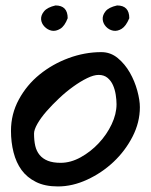

<svg xmlns="http://www.w3.org/2000/svg" viewBox="-20 -669 542 691"><path d="M19.5 -198.2Q19.5 -258.8 47.9 -311Q76.2 -363.3 122.6 -400.9Q168.9 -438.5 227.1 -460Q285.2 -481.4 344.7 -481.4Q377.9 -481.4 403.8 -460Q429.7 -438.5 447.3 -407.7Q464.8 -377 474.1 -342.8Q483.4 -308.6 483.4 -283.2Q483.4 -228.5 457 -177.2Q430.7 -126 388.7 -86.4Q346.7 -46.9 293.9 -22.5Q241.2 2 188.5 2Q141.6 2 109.4 -14.2Q77.1 -30.3 57.6 -57.1Q38.1 -84 28.8 -120.6Q19.5 -157.2 19.5 -198.2ZM102.5 -188.5Q102.5 -163.1 106.9 -144Q111.3 -125 122.6 -111.3Q133.8 -97.7 152.3 -90.3Q170.9 -83 198.2 -83Q234.4 -83 270.5 -103Q306.6 -123 335.4 -153.8Q364.3 -184.6 381.8 -221.7Q399.4 -258.8 399.4 -293.9Q399.4 -309.6 396.5 -328.1Q393.6 -346.7 386.7 -362.3Q379.9 -377.9 367.2 -388.7Q354.5 -399.4 335 -399.4Q317.4 -399.4 293.5 -387.7Q269.5 -376 243.7 -357.4Q217.8 -338.9 192.9 -315.4Q168 -292 147.5 -268.6Q127 -245.1 114.7 -223.6Q102.5 -202.1 102.5 -188.5ZM179.7 -649.4Q223.6 -649.4 223.6 -603.5Q212.9 -575.2 196.8 -565.4Q180.7 -555.7 166 -558.6Q151.4 -561.5 140.1 -573.2Q128.9 -585 127.9 -599.6Q127 -614.3 138.7 -628.4Q150.4 -642.6 179.7 -649.4ZM401.4 -649.4Q445.3 -649.4 445.3 -603.5Q433.6 -575.2 418 -565.4Q402.3 -555.7 387.2 -558.6Q372.1 -561.5 361.3 -573.2Q350.6 -585 349.6 -599.6Q348.6 -614.3 359.9 -628.4Q371.1 -642.6 401.4 -649.4Z"/></svg>

Font: Gloria Hallelujah
Style: Regular
Weight: 400
Designer: Kimberly Geswein
Foundry: Kimberly Geswein
Version: Version 1.004 2010